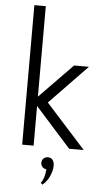

<svg xmlns="http://www.w3.org/2000/svg" viewBox="-64 -820 557 1072"><g transform="rotate(5 214.5 -284.5)"><path d="M148.2 0V-222.3L347.3 0H429.1L206.4 -246.8L417.7 -465.5H334.5L148.2 -274.5V-781.8H84.1V0ZM216.4 212.7Q227.3 204.1 237 191.4Q246.8 178.6 253.9 163.6Q260.9 148.6 265.2 132.7Q269.5 116.8 269.5 102.3Q269.5 80.5 259.8 69.1Q250 57.7 234.1 57.7Q218.6 57.7 209.1 67.3Q199.5 76.8 199.5 91.4Q199.5 105.5 208.4 114.8Q217.3 124.1 230.5 125.5Q230 137.3 228.2 148.4Q226.4 159.5 223.2 169.5Q220 179.5 215.7 188.2Q211.4 196.8 205.9 203.6Z"/></g></svg>

Font: Spartan MB
Style: Regular
Weight: 212
Designer: Matt Bailey, Mirko Velimirovic
Foundry: Matt Bailey
Version: Version 1.005